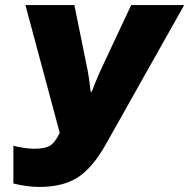

<svg xmlns="http://www.w3.org/2000/svg" viewBox="-20 -734 753 764"><path d="M340.8 -369.1H345.2Q356 -398.9 377.9 -449.2L502 -713.9H712.9L401.9 -161.1Q348.1 -65.4 289.1 -27.8Q230 9.8 137.2 9.8Q87.9 9.8 33.2 -3.9V-153.8Q81.5 -142.1 117.2 -142.1Q157.7 -142.1 178 -153.8Q198.2 -165.5 217.8 -205.1L81.1 -713.9H275.9L329.1 -452.1Q334 -428.7 340.8 -369.1Z"/></svg>

Font: Open Sans Extrabold
Style: Italic
Weight: 800
Italic angle: -12°
Foundry: Ascender Corporation
Version: Version 1.10